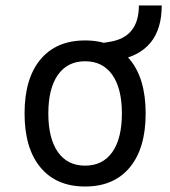

<svg xmlns="http://www.w3.org/2000/svg" viewBox="-20 -676 626 706"><path d="M293 9.8Q187 9.8 128.7 -60.5Q70.3 -130.9 70.3 -258.8Q70.3 -387.2 128.7 -457.3Q187 -527.3 293 -527.3Q398.9 -527.3 457.3 -457.3Q515.6 -387.2 515.6 -258.8Q515.6 -130.9 457.3 -60.5Q398.9 9.8 293 9.8ZM293 -66.9Q357.9 -66.9 393.1 -116.9Q428.2 -167 428.2 -258.8Q428.2 -350.6 393.1 -400.6Q357.9 -450.7 293 -450.7Q228 -450.7 192.9 -400.6Q157.7 -350.6 157.7 -258.8Q157.7 -167 192.9 -116.9Q228 -66.9 293 -66.9ZM378.4 -449.2 355.5 -517.6 384.8 -522.5Q490.7 -540 490.7 -655.8H574.7Q574.7 -481.9 407.7 -454.1Z"/></svg>

Font: Cascadia Code NF SemiLight
Style: Regular
Weight: 350
Monospace: yes
Designer: Aaron Bell
Foundry: Saja Typeworks
Version: Version 2404.023; ttfautohint (v1.8.4)